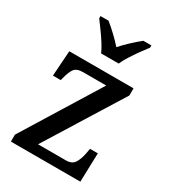

<svg xmlns="http://www.w3.org/2000/svg" viewBox="-187 -862 852 958"><g transform="rotate(30 239.5 -383.0)"><path d="M31 0V-40L303 -480H170Q133 -480 119.5 -461Q106 -442 96 -402L93 -390H48L58 -536H428V-495L155 -56H316Q350 -56 364.5 -78.5Q379 -101 386 -139L391 -166H436L431 0ZM201 -606Q191 -629 174 -655.5Q157 -682 138 -708Q119 -734 105 -753V-766H151Q175 -747 202.5 -721Q230 -695 251 -671Q272 -695 300 -721Q328 -747 352 -766H398V-753Q383 -734 364.5 -708Q346 -682 329 -655.5Q312 -629 302 -606Z"/></g></svg>

Font: Noto Serif Georgian SemiCondensed Medium
Style: Regular
Weight: 500
Width: 4
Designer: Monotype Design Team, Akaki Razmadze
Foundry: Google LLC
Version: Version 2.003; ttfautohint (v1.8.4.7-5d5b)